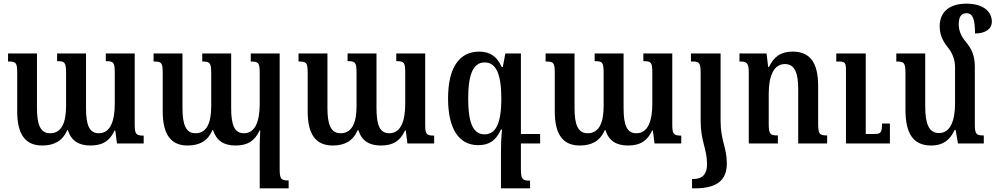

<svg xmlns="http://www.w3.org/2000/svg" viewBox="-20 -784 5439 1049"><path d="M558 -492V-450C602 -450 607 -442 607 -384V-217C607 -123 583 -56 520 -56C468 -56 450 -100 450 -194V-492H292V-450C335 -450 341 -443 341 -383V-205C341 -115 317 -56 254 -56C200 -56 182 -104 182 -194V-492H24V-448C68 -448 74 -442 74 -384V-176C74 -46 121 11 211 11C274 11 322 -13 347 -73H351C369 -15 410 11 474 11C542 11 580 -15 606 -71H610L619 0H765V-43C721 -43 716 -53 716 -107V-492Z M1350 -492V-448C1394 -448 1399 -440 1399 -382V-217C1399 -123 1375 -56 1313 -56C1261 -56 1243 -100 1243 -194V-492H1085V-448C1128 -448 1134 -440 1134 -381V-205C1134 -115 1111 -56 1048 -56C995 -56 977 -104 977 -194V-492H819V-448C863 -448 869 -442 869 -384V-176C869 -46 916 11 1005 11C1068 11 1116 -13 1140 -73H1144C1163 -15 1203 11 1267 11C1334 11 1372 -15 1398 -71H1402C1401 -46 1399 -21 1399 4V245H1557V202C1513 202 1508 192 1508 137V-492Z M2145 -492V-450C2189 -450 2194 -442 2194 -384V-217C2194 -123 2170 -56 2107 -56C2055 -56 2037 -100 2037 -194V-492H1879V-450C1922 -450 1928 -443 1928 -383V-205C1928 -115 1904 -56 1841 -56C1787 -56 1769 -104 1769 -194V-492H1611V-448C1655 -448 1661 -442 1661 -384V-176C1661 -46 1708 11 1798 11C1861 11 1909 -13 1934 -73H1938C1956 -15 1997 11 2061 11C2129 11 2167 -15 2193 -71H2197L2206 0H2352V-43C2308 -43 2303 -53 2303 -107V-492Z M2876 203C2836 203 2826 197 2826 142V0H2931V-52H2826V-492H2741L2727 -418H2721C2696 -475 2658 -502 2598 -502C2489 -502 2428 -414 2428 -246C2428 -76 2490 9 2592 9C2654 9 2689 -16 2717 -76H2723C2718 -27 2717 7 2717 47V245H2876ZM2627 -50C2558 -50 2538 -129 2538 -245C2538 -361 2558 -443 2628 -443C2691 -443 2719 -378 2719 -245C2719 -100 2684 -50 2627 -50Z M3495 -492V-450C3539 -450 3544 -442 3544 -384V-217C3544 -123 3520 -56 3457 -56C3405 -56 3387 -100 3387 -194V-492H3229V-450C3272 -450 3278 -443 3278 -383V-205C3278 -115 3254 -56 3191 -56C3137 -56 3119 -104 3119 -194V-492H2961V-448C3005 -448 3011 -442 3011 -384V-176C3011 -46 3058 11 3148 11C3211 11 3259 -13 3284 -73H3288C3306 -15 3347 11 3411 11C3479 11 3517 -15 3543 -71H3547L3556 0H3702V-43C3658 -43 3653 -53 3653 -107V-492Z M3808 -124C3808 -11 3843 28 3843 113C3843 166 3819 194 3768 194H3761V245H3776C3901 245 3951 198 3951 109C3951 20 3917 -16 3917 -123V-492H3755V-448H3766C3802 -448 3808 -438 3808 -383Z M4499 -44C4456 -44 4450 -52 4450 -112V-314C4450 -444 4404 -502 4311 -502C4244 -502 4208 -473 4181 -418H4177L4168 -492H4020V-448C4062 -448 4071 -440 4071 -384V0H4230V-44C4187 -44 4180 -51 4180 -109V-272C4180 -370 4208 -434 4268 -434C4324 -434 4341 -383 4341 -296V0H4499ZM4842 -109H4799C4799 -57 4792 -52 4753 -52H4710V-492H4549V-448H4561C4596 -448 4602 -442 4602 -401V0H4842Z M5306 -109V-420C5306 -476 5291 -515 5257 -555C5229 -589 5218 -619 5218 -652C5218 -688 5230 -712 5260 -712C5295 -712 5307 -679 5307 -601C5363 -601 5399 -625 5399 -666C5399 -720 5353 -764 5260 -764C5177 -764 5114 -727 5114 -640C5114 -601 5127 -563 5158 -526C5185 -493 5198 -456 5198 -415V-219C5198 -127 5173 -57 5110 -57C5055 -57 5035 -108 5035 -203V-492H4877V-448C4921 -448 4927 -441 4927 -381V-185C4927 -48 4974 11 5068 11C5130 11 5168 -16 5196 -74H5201L5214 0H5355V-44C5313 -44 5306 -50 5306 -109Z"/></svg>

Font: Noto Serif Armenian Condensed Semi
Style: Regular
Weight: 600
Width: 3
Designer: Monotype Design Team
Foundry: Monotype Imaging Inc.
Version: Version 1.901